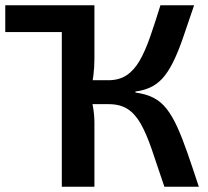

<svg xmlns="http://www.w3.org/2000/svg" viewBox="-20 -710 789 730"><path d="M332 -690V-588H0V-690ZM718 -690Q696 -626 679 -575.5Q662 -525 644.5 -487Q627 -449 607 -423Q587 -397 560 -382Q533 -367 495 -362V-358Q535 -353 564 -338Q593 -323 614.5 -295Q636 -267 654.5 -226Q673 -185 692.5 -129Q712 -73 736 0H605Q577 -84 556.5 -143.5Q536 -203 514.5 -240.5Q493 -278 464.5 -296Q436 -314 393 -314L392 -405Q433 -405 461.5 -424Q490 -443 511 -479.5Q532 -516 550.5 -569Q569 -622 590 -690ZM339 -690V-486Q339 -454 335 -422.5Q331 -391 322 -361Q329 -332 334 -301.5Q339 -271 339 -243V0H215V-690ZM433 -405V-314H305V-405Z"/></svg>

Font: Exo 2 SemiBold
Style: Regular
Weight: 600
Designer: Natanael Gama
Foundry: Natanael Gama
Version: Version 2.010